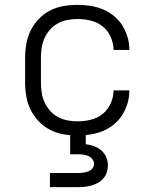

<svg xmlns="http://www.w3.org/2000/svg" viewBox="-20 -548 640 788"><path d="M298 8Q269 8 240 3Q211 -2 185 -15.5Q159 -29 139 -50Q119 -71 106 -97Q93 -123 88 -152Q83 -181 83 -210V-310Q83 -339 88 -368Q93 -397 106 -423Q119 -449 139 -470Q159 -491 185 -504.5Q211 -518 240 -523Q269 -528 298 -528Q324 -528 350.5 -524Q377 -520 401.5 -510Q426 -500 447 -483Q468 -466 482 -443.5Q496 -421 503.5 -395.5Q511 -370 511 -343Q511 -343 511 -343Q511 -343 511 -343H446Q446 -343 446 -343Q446 -343 446 -343Q446 -370 434.5 -396Q423 -422 401.5 -439.5Q380 -457 352.5 -463.5Q325 -470 298 -470Q277 -470 256.5 -466Q236 -462 217.5 -452Q199 -442 185 -426Q171 -410 162.5 -391Q154 -372 151 -351.5Q148 -331 148 -310V-210Q148 -189 151 -168.5Q154 -148 162.5 -129Q171 -110 185 -94Q199 -78 217.5 -68Q236 -58 256.5 -54Q277 -50 298 -50Q325 -50 352.5 -56.5Q380 -63 401.5 -80.5Q423 -98 434.5 -124Q446 -150 446 -177Q446 -177 446 -177Q446 -177 446 -177H511Q511 -177 511 -177Q511 -177 511 -177Q511 -150 503.5 -124.5Q496 -99 482 -76.5Q468 -54 447 -37Q426 -20 401.5 -10Q377 0 350.5 4Q324 8 298 8ZM185 220V162H300Q311 162 321.5 160.5Q332 159 342 155.5Q352 152 359 143.5Q366 135 366 124Q366 114 359 105Q352 96 342 92Q332 88 321.5 86.5Q311 85 300 85H268V0H332V44Q350 46 366.5 52Q383 58 396 69.5Q409 81 416 97.5Q423 114 423 131Q423 145 418.5 159Q414 173 404.5 184Q395 195 382.5 202Q370 209 356.5 213Q343 217 328.5 218.5Q314 220 300 220Z"/></svg>

Font: Iosevka Aile Custom Light
Style: Regular
Weight: 300
Designer: Belleve Invis
Foundry: Belleve Invis
Version: Version 17.0.2; ttfautohint (v1.8.3)